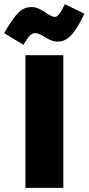

<svg xmlns="http://www.w3.org/2000/svg" viewBox="-69 -904 427 924"><path d="M243.2 -883.8C231 -858.9 221.2 -842.8 214.8 -835C208.5 -826.7 201.7 -822.8 194.3 -822.8C183.1 -822.8 168.5 -832 152.3 -842.3C132.3 -855.5 108.4 -870.1 84.5 -870.1C36.1 -870.1 9.8 -844.7 -49.3 -744.6L43.5 -688.5C57.6 -711.9 68.8 -727.1 76.2 -734.4C83.5 -741.2 91.8 -744.6 101.6 -744.6C113.3 -744.6 127.4 -737.3 142.6 -728C161.6 -716.3 184.1 -703.6 209 -703.6C232.4 -703.6 253.4 -713.4 272.5 -733.4C291.5 -752.9 313 -787.6 337.4 -837.9ZM53.2 -638.2V0H235.8V-638.2Z"/></svg>

Font: Estedad Black
Style: Regular
Weight: 900
Designer: Amin Abedi
Version: Version 7.3